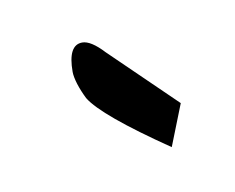

<svg xmlns="http://www.w3.org/2000/svg" viewBox="-32 -639 236 193"><g transform="rotate(-10 86.0 -542.5)"><path d="M45.9 -574.2Q45.9 -601.6 60.5 -601.6Q69.3 -601.6 82 -587.9L147.5 -524.4L130.9 -482.4Q66.4 -526.4 54.7 -545.9Q50.8 -553.7 48.3 -561.5Q45.9 -569.3 45.9 -574.2Z"/></g></svg>

Font: Architects Daughter
Style: Regular
Weight: 400
Designer: Kimberly Geswein
Foundry: Kimberly Geswein
Version: Version 1.003 2010